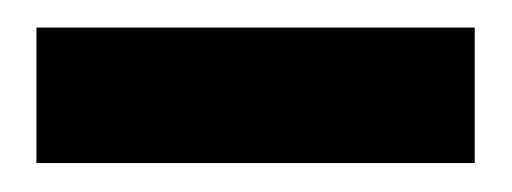

<svg xmlns="http://www.w3.org/2000/svg" viewBox="-20 -676 368 138"><path d="M6.2 -558.8H321.2V-656.2H6.2Z"/></svg>

Font: Cambay
Style: Bold
Weight: 700
Designer: Pooja Saxena
Foundry: Pooja Saxena
Version: Version 1.096;PS 001.096;hotconv 1.0.70;makeotf.lib2.5.58329